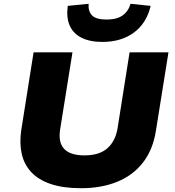

<svg xmlns="http://www.w3.org/2000/svg" viewBox="-20 -981 921 1012"><path d="M407 11Q313 11 248 -11Q183 -33 145 -73.5Q107 -114 94.5 -170.5Q82 -227 92 -295L157 -705H362L297 -299Q286 -230 318.5 -196Q351 -162 425 -162Q504 -162 546.5 -200Q589 -238 600 -307L663 -705H868L802 -293Q786 -191 733 -123.5Q680 -56 597 -22.5Q514 11 407 11ZM520 -760Q454 -760 410 -782Q366 -804 347.5 -846Q329 -888 337 -950L447 -961Q444 -921 465.5 -899.5Q487 -878 542 -878Q596 -878 626.5 -900Q657 -922 668 -961L774 -950Q753 -859 686 -809.5Q619 -760 520 -760Z"/></svg>

Font: Nunito Sans 7pt SemiExpanded Black
Style: Italic
Weight: 900
Width: 6
Italic angle: -9°
Designer: Vernon Adams
Foundry: Vernon Adams
Version: Version 3.101;gftools[0.9.27]